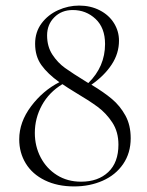

<svg xmlns="http://www.w3.org/2000/svg" viewBox="-20 -656 529 689"><path d="M449 -160Q449 -107 422 -67.5Q395 -28 348.5 -7.5Q302 13 246 13Q186 13 141 -9Q96 -31 72.5 -69.5Q49 -108 49 -156Q49 -218 91.5 -274.5Q134 -331 193 -361Q151 -391 128.5 -422.5Q106 -454 106 -499Q106 -541 129 -572Q152 -603 188.5 -619.5Q225 -636 264 -636Q305 -636 338 -619Q371 -602 389 -573Q407 -544 407 -510Q407 -464 380.5 -424Q354 -384 308 -352Q353 -325 382 -300.5Q411 -276 430 -241.5Q449 -207 449 -160ZM292 -361 297 -358Q357 -417 357 -498Q357 -556 323 -588Q289 -620 241 -620Q201 -620 175 -594Q149 -568 149 -529Q149 -489 168 -460Q187 -431 213.5 -412Q240 -393 292 -361ZM405 -137Q405 -183 383 -216.5Q361 -250 330.5 -272.5Q300 -295 246 -327Q223 -341 204 -354Q156 -325 130.5 -278.5Q105 -232 105 -179Q105 -131 126 -91Q147 -51 184.5 -27.5Q222 -4 271 -4Q332 -4 368.5 -38.5Q405 -73 405 -137Z"/></svg>

Font: Cormorant Infant Light
Style: Regular
Weight: 300
Designer: Christian Thalmann (Catharsis Fonts)
Version: Version 3.000